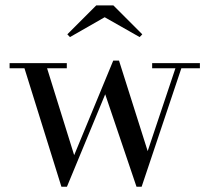

<svg xmlns="http://www.w3.org/2000/svg" viewBox="-20 -700 802 730"><path d="M740 -460V-440.5H669.5L518.5 10H499L380 -341.5L234.5 10H213.5L73 -440.5H16.5V-460H234V-440.5H159L262 -110L410.5 -469.5H432.5L541.5 -125.5L647 -440.5H558.5V-460ZM246 -559 236 -569.5 346 -679.5H411L521 -569.5L511 -559L378 -634.5Z"/></svg>

Font: Bodoni Moda 11pt
Style: Regular
Weight: 400
Version: Version 2.004